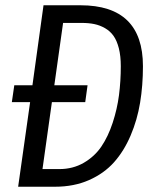

<svg xmlns="http://www.w3.org/2000/svg" viewBox="-20 -708 589 728"><path d="M285.2 -688Q522 -688 522 -457Q522 -383.8 511.2 -318.6Q500.5 -253.4 475.3 -194.3Q450.2 -135.3 412.4 -92.8Q374.5 -50.3 317.4 -25.1Q260.3 0 189 0H48.8L94.2 -320.8H24.9L34.2 -384.8H103L145 -688ZM205.1 -66.9Q256.3 -66.9 297.4 -90.6Q338.4 -114.3 364.3 -152.3Q390.1 -190.4 407.2 -242.4Q424.3 -294.4 431.2 -347.4Q438 -400.4 438 -457Q438 -495.6 430.7 -524.7Q423.3 -553.7 410.6 -571.8Q397.9 -589.8 378.4 -601.1Q358.9 -612.3 337.6 -616.7Q316.4 -621.1 289.1 -621.1H219.2L186 -384.8H312L303.2 -320.8H176.8L141.1 -66.9Z"/></svg>

Font: Fira Sans Compressed Book
Style: Italic
Weight: 350
Width: 3
Italic angle: -8°
Designer: Carrois Corporate & Edenspiekermann AG
Foundry: Carrois Corporate GbR & Edenspiekermann AG
Version: Version 4.203;PS 004.203;hotconv 1.0.88;makeotf.lib2.5.64775